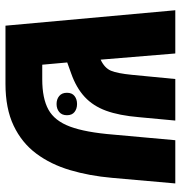

<svg xmlns="http://www.w3.org/2000/svg" viewBox="-0 -644 645 684"><g transform="rotate(90 322.0 -302.5)"><path d="M72 0 17 -605H171L193 -339Q223 -353 232.5 -376Q242 -399 247 -450L262 -605H410L398 -476Q392 -405 375 -358.5Q358 -312 325.5 -282Q293 -252 242 -234L203 -220L211 -131H263Q331 -131 371 -153Q411 -175 431.5 -230Q452 -285 460 -384L480 -605H634L614 -379Q607 -299 586.5 -230Q566 -161 527.5 -109.5Q489 -58 428 -29Q367 0 279 0ZM311 -219Q311 -237 322.5 -246Q334 -255 351 -255Q368 -255 379.5 -246Q391 -237 391 -219Q391 -201 379.5 -191.5Q368 -182 351 -182Q334 -182 322.5 -191.5Q311 -201 311 -219Z"/></g></svg>

Font: Noto Sans Hebrew Condensed ExtraBold
Style: Regular
Weight: 800
Width: 3
Designer: Monotype Design Team
Foundry: Monotype Imaging Inc.
Version: Version 2.004; ttfautohint (v1.8.4.7-5d5b)